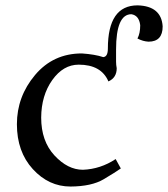

<svg xmlns="http://www.w3.org/2000/svg" viewBox="-20 -680 622 710"><path d="M240.7 9.8Q160.2 9.8 101.3 -54.7Q42.5 -119.1 42.5 -220.7Q42.5 -322.8 109.6 -402.6Q176.8 -482.4 282.7 -482.4Q331.5 -479 361.8 -468.8Q378.9 -470.2 378.9 -500.5Q378.9 -660.2 488.8 -660.2Q576.7 -657.7 581.5 -582.5Q581.5 -525.9 529.3 -525.9Q508.8 -526.9 488.3 -537.6Q498.5 -556.6 498.5 -586.9Q494.1 -623 465.8 -627.4Q409.2 -627.4 409.2 -496.6V-452.1Q409.2 -439.9 411.6 -427.7Q411.6 -392.6 380.9 -378.9Q354.5 -440.9 271 -440.9Q213.9 -440.9 173.3 -384Q132.8 -327.1 132.3 -245.1Q132.3 -158.2 181.4 -105.2Q230.5 -52.2 286.6 -52.2Q351.6 -54.7 407.7 -91.8L426.8 -57.1Q407.7 -43.5 363.3 -17.1Q318.8 9.3 240.7 9.8Z"/></svg>

Font: Almanac
Style: Regular
Weight: 400
Designer: Eden's Almanac
Version: Version 3.501;March 28, 2021;FontCreator 13.0.0.2683 64-bit